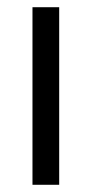

<svg xmlns="http://www.w3.org/2000/svg" viewBox="-20 -512 254 532"><path d="M144 0H70V-492H144Z"/></svg>

Font: Wix Madefor Display
Style: Regular
Weight: 400
Designer: Dalton Maag Ltd
Foundry: Dalton Maag Ltd
Version: Version 3.100